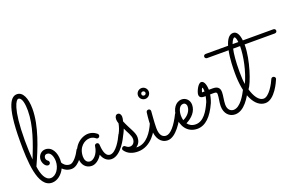

<svg xmlns="http://www.w3.org/2000/svg" viewBox="-86 -1085 2331 1480"><g transform="rotate(-20 1079.0 -344.5)"><path d="M430 -135C431 -138 432 -141 432 -143C432 -153 424 -162 414 -162C407 -162 400 -158 397 -152C380 -117 342 -63 312 -63C275 -63 257 -90 252 -100C253 -108 253 -116 253 -124C253 -180 227 -238 171 -238C139 -238 110 -211 110 -173C110 -150 126 -114 152 -114C161 -114 170 -122 170 -132C170 -139 167 -145 162 -148C151 -156 147 -165 147 -174C147 -178 148 -201 172 -201C203 -201 217 -161 217 -124C217 -70 182 -15 137 -15C93 -15 70 -72 62 -136C120 -263 186 -425 186 -565C186 -653 159 -712 111 -712C67 -712 10 -667 10 -363C10 -205 16 22 135 22C178 22 219 -11 240 -56C255 -41 278 -26 312 -26C375 -26 425 -125 430 -135ZM53 -198C50 -228 47 -296 47 -355C47 -625 94 -675 109 -675C141 -675 148 -612 148 -565C148 -442 97 -308 53 -198Z M774 -136C775 -139 775 -141 775 -143C775 -152 768 -162 757 -162C750 -162 743 -158 740 -151C723 -113 676 -28 629 -28C582 -28 579 -104 577 -129C577 -138 569 -146 560 -146C550 -146 542 -140 541 -130C532 -63 491 -32 467 -32C435 -32 425 -61 425 -85C425 -165 481 -201 522 -201C549 -201 565 -187 567 -185C571 -181 576 -179 581 -179C590 -179 599 -188 599 -198C599 -203 597 -207 593 -211C592 -212 565 -238 524 -238C464 -238 388 -185 388 -83C388 -32 419 5 467 5C497 5 530 -18 552 -55C564 -19 590 8 628 8C708 8 766 -120 774 -136Z M795 -181C811 -143 835 -113 835 -80C835 -63 824 -34 793 -34C777 -34 763 -46 761 -48C758 -52 753 -54 748 -54C738 -54 729 -45 729 -35C729 -32 730 -29 732 -26C756 9 795 23 839 23C948 23 1007 -83 1028 -136C1029 -139 1030 -141 1030 -144C1030 -152 1023 -162 1012 -162C1006 -162 1001 -158 998 -151C970 -86 921 -11 846 -11C843 -11 840 -11 836 -12C862 -29 872 -55 872 -82C872 -124 839 -162 809 -235C813 -251 815 -260 815 -271C815 -289 805 -304 790 -304C774 -304 764 -290 764 -268C764 -257 766 -248 771 -233C766 -207 759 -184 742 -152C740 -147 739 -146 739 -142C739 -133 746 -125 757 -125C767 -125 772 -132 778 -143C785 -157 791 -170 795 -181Z M1074 -383C1074 -408 1054 -428 1030 -428C1005 -428 985 -408 985 -383C985 -359 1005 -339 1030 -339C1054 -339 1074 -359 1074 -383ZM995 -97C995 -33 1026 20 1084 20C1153 20 1215 -89 1238 -135C1239 -138 1240 -141 1240 -144C1240 -152 1232 -162 1222 -162C1215 -162 1208 -158 1205 -152C1165 -71 1121 -18 1085 -18C1063 -18 1032 -30 1032 -99C1032 -149 1040 -229 1040 -236C1040 -246 1033 -254 1023 -254C1012 -254 1005 -247 1004 -237C998 -191 995 -144 995 -97ZM1047 -383C1047 -374 1039 -367 1030 -367C1020 -367 1013 -374 1013 -383C1013 -393 1020 -400 1030 -400C1039 -400 1047 -393 1047 -383Z M1263 -54C1314 -79 1353 -121 1353 -174C1353 -215 1322 -240 1291 -240C1240 -240 1206 -190 1206 -125C1206 -58 1243 15 1330 15C1396 14 1449 -38 1493 -136C1494 -138 1495 -141 1495 -144C1495 -152 1487 -162 1477 -162C1470 -162 1463 -158 1460 -151C1433 -90 1393 -22 1329 -22C1298 -22 1277 -35 1263 -54ZM1248 -85C1245 -97 1243 -111 1243 -123C1243 -161 1257 -204 1291 -204C1304 -204 1316 -193 1316 -174C1316 -139 1290 -103 1248 -85Z M1511 -201C1523 -201 1534 -201 1543 -201C1562 -201 1566 -195 1566 -183C1566 -154 1556 -120 1556 -88C1556 -26 1594 10 1641 10C1717 10 1767 -81 1796 -135C1797 -138 1798 -141 1798 -144C1798 -152 1791 -162 1779 -162C1773 -162 1766 -158 1763 -152C1741 -110 1697 -27 1641 -27C1622 -27 1593 -40 1593 -87C1593 -119 1603 -157 1603 -186C1603 -223 1583 -238 1545 -238C1536 -238 1525 -238 1514 -238C1513 -264 1507 -314 1477 -314C1451 -314 1423 -252 1423 -230C1423 -200 1452 -200 1474 -200C1462 -143 1458 -151 1458 -143C1458 -133 1467 -125 1476 -125C1483 -125 1490 -129 1493 -136C1494 -138 1505 -166 1511 -201ZM1478 -237C1473 -237 1462 -237 1457 -237C1459 -248 1468 -270 1472 -270C1477 -270 1478 -246 1478 -237Z M2158 -489C2158 -499 2150 -506 2140 -506H1890C1885 -552 1870 -586 1838 -586C1804 -586 1783 -552 1769 -506H1585C1575 -506 1567 -499 1567 -489C1567 -479 1575 -472 1585 -472H1761C1747 -407 1746 -331 1746 -288C1746 -116 1800 8 1890 8C1967 8 2022 -122 2028 -137C2029 -139 2030 -141 2030 -144C2030 -153 2022 -162 2011 -162C2004 -162 1997 -158 1994 -150C1981 -118 1933 -29 1888 -29C1849 -29 1819 -76 1802 -136C1833 -174 1892 -346 1892 -466V-472H2140C2150 -472 2158 -479 2158 -489ZM1790 -185C1785 -210 1783 -241 1783 -288C1783 -373 1789 -432 1798 -472H1855C1855 -389 1830 -271 1790 -185ZM1836 -550C1844 -550 1850 -533 1853 -506H1806C1818 -539 1830 -550 1836 -550Z"/></g></svg>

Font: Sacramento
Style: Regular
Weight: 400
Designer: Astigmatic (AOETI)
Foundry: Astigmatic (AOETI)
Version: Version 1.000